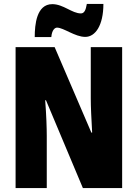

<svg xmlns="http://www.w3.org/2000/svg" viewBox="-20 -953 698 973"><path d="M156 -765H240C243 -801 258 -813 269 -813C302 -813 360 -766 412 -766C463 -766 504 -824 504 -933H420C415 -902 407 -885 390 -885C345 -885 301 -932 245 -932C165 -932 156 -828 156 -765ZM599 0V-714H440V-454C440 -411 443 -353 447 -281H443L257 -714H59V0H217V-264C217 -305 215 -366 209 -445H213L400 0Z"/></svg>

Font: Noto Sans Bengali ExtraCondensed Black
Style: Regular
Weight: 900
Width: 2
Designer: Joana Ranito - Universal Thirst; Jelle Bosma - Monotype Design Team
Foundry: Universal Thirst ehf.
Version: Version 3.000